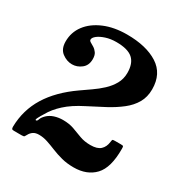

<svg xmlns="http://www.w3.org/2000/svg" viewBox="-177 -896 996 1042"><g transform="rotate(30 321.0 -375.0)"><path d="M606 -209Q607 -90.5 559.2 -40.2Q511.5 10 429 10Q387 10 352.8 1Q318.5 -8 289.2 -20Q260 -32 233 -41Q206 -50 179 -50Q157 -50 143.5 -40.8Q130 -31.5 122 -16Q117.5 -8 114.8 -4Q112 0 98.5 0H51Q40 0 37 -3.5Q34 -7 34 -18Q36 -122 89 -208Q142 -294 246 -366.5Q273.5 -386 304.8 -407.5Q336 -429 363.5 -454.5Q391 -480 408.5 -511Q426 -542 426 -580Q426 -639.5 394.5 -667.5Q363 -695.5 291 -695.5Q255 -695.5 225.8 -686Q196.5 -676.5 179.2 -663Q162 -649.5 162 -637Q162 -629.5 171.5 -624Q181 -618.5 193.8 -610.8Q206.5 -603 216.2 -589.2Q226 -575.5 226 -550.5Q226 -511.5 199.5 -490.8Q173 -470 141.5 -470Q108.5 -470 79.2 -492Q50 -514 50 -561Q50 -618.5 83.8 -663.2Q117.5 -708 178.8 -734Q240 -760 321 -760Q441.5 -760 514.2 -713.8Q587 -667.5 587 -570Q587 -521.5 565.8 -484.8Q544.5 -448 507.2 -418.8Q470 -389.5 421.5 -363.5Q373 -337.5 318.5 -310Q251 -276 209.8 -238.2Q168.5 -200.5 147 -161.5Q135.5 -143.5 126.5 -126.2Q117.5 -109 124.5 -109Q132.5 -109 136.2 -122Q140 -135 156.5 -151.5Q174 -168.5 199 -176.5Q224 -184.5 251.5 -184.5Q291.5 -184.5 321.2 -173.5Q351 -162.5 380.2 -151.5Q409.5 -140.5 447.5 -140.5Q489.5 -140.5 509.5 -158.8Q529.5 -177 533.5 -209.5Q535 -221.5 536.8 -224.2Q538.5 -227 552.5 -227H589.5Q602 -227 604 -224Q606 -221 606 -209Z"/></g></svg>

Font: Besley*
Style: Bold
Weight: 700
Designer: Owen Earl
Foundry: indestructible type*
Version: Version 2.000; ttfautohint (v1.8.3)